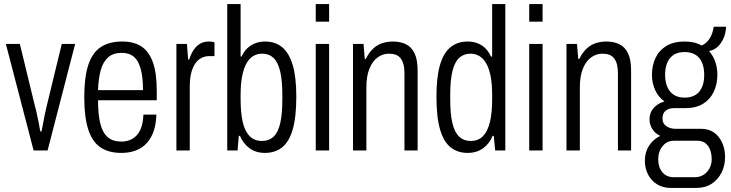

<svg xmlns="http://www.w3.org/2000/svg" viewBox="-20 -743 3607 948"><path d="M146 0 9 -526H78L153 -217Q157 -205 161.5 -183Q166 -161 171 -137Q176 -113 179 -94H185Q188 -107 192 -130Q196 -153 201 -176.5Q206 -200 210 -217L285 -526H351L215 0Z M579 12Q515 12 474.5 -16.5Q434 -45 415 -106Q396 -167 396 -263Q396 -362 416 -422.5Q436 -483 477.5 -510.5Q519 -538 584 -538Q640 -538 677.5 -514Q715 -490 734.5 -436.5Q754 -383 754 -295V-248H464Q464 -177 475.5 -132Q487 -87 512 -65.5Q537 -44 579 -44Q604 -44 623.5 -52.5Q643 -61 657 -77Q671 -93 679 -118.5Q687 -144 688 -177H752Q751 -133 739.5 -98Q728 -63 706.5 -38.5Q685 -14 653 -1Q621 12 579 12ZM464 -298H686Q686 -347 679.5 -381.5Q673 -416 660.5 -438.5Q648 -461 628 -471.5Q608 -482 581 -482Q539 -482 514 -460Q489 -438 477.5 -397Q466 -356 464 -298Z M851 0V-526H903L909 -449H914Q923 -477 936.5 -497Q950 -517 968.5 -527.5Q987 -538 1011 -538Q1020 -538 1027 -537Q1034 -536 1039 -534V-466H1013Q992 -466 974 -456.5Q956 -447 943.5 -428.5Q931 -410 924 -382.5Q917 -355 917 -317V0Z M1288 12Q1243 12 1211.5 -11.5Q1180 -35 1165 -72H1159L1153 0H1102V-723H1168V-464H1173Q1185 -490 1202.5 -506Q1220 -522 1242 -530Q1264 -538 1289 -538Q1339 -538 1373 -510Q1407 -482 1425 -422.5Q1443 -363 1443 -266Q1443 -164 1425 -103Q1407 -42 1372.5 -15Q1338 12 1288 12ZM1274 -47Q1308 -47 1330.5 -68Q1353 -89 1363.5 -134Q1374 -179 1374 -250V-275Q1374 -347 1363 -392Q1352 -437 1330 -457.5Q1308 -478 1274 -478Q1251 -478 1231.5 -467Q1212 -456 1198 -432Q1184 -408 1176 -369Q1168 -330 1168 -274V-252Q1168 -186 1178.5 -140.5Q1189 -95 1212.5 -71Q1236 -47 1274 -47Z M1539 -636V-723H1605V-636ZM1539 0V-526H1605V0Z M1723 0V-526H1775L1781 -452H1786Q1802 -484 1822.5 -503Q1843 -522 1868 -530Q1893 -538 1920 -538Q1957 -538 1984.5 -524.5Q2012 -511 2027 -479.5Q2042 -448 2042 -394V0H1977V-382Q1977 -406 1972.5 -424Q1968 -442 1958.5 -454.5Q1949 -467 1934.5 -472.5Q1920 -478 1900 -478Q1870 -478 1844.5 -459.5Q1819 -441 1804 -404Q1789 -367 1789 -312V0Z M2289 12Q2240 12 2205.5 -15Q2171 -42 2153 -103Q2135 -164 2135 -266Q2135 -363 2152.5 -422.5Q2170 -482 2204.5 -510Q2239 -538 2289 -538Q2315 -538 2336.5 -530Q2358 -522 2375 -506Q2392 -490 2404 -464H2410V-723H2475V0H2425L2418 -72H2412Q2398 -35 2366 -11.5Q2334 12 2289 12ZM2303 -47Q2342 -47 2365 -71Q2388 -95 2399 -140.5Q2410 -186 2410 -252V-274Q2410 -330 2402 -369Q2394 -408 2379.5 -432Q2365 -456 2345.5 -467Q2326 -478 2303 -478Q2270 -478 2247.5 -457.5Q2225 -437 2214 -392Q2203 -347 2203 -275V-250Q2203 -179 2214 -134Q2225 -89 2247.5 -68Q2270 -47 2303 -47Z M2593 -636V-723H2659V-636ZM2593 0V-526H2659V0Z M2777 0V-526H2829L2835 -452H2840Q2856 -484 2876.5 -503Q2897 -522 2922 -530Q2947 -538 2974 -538Q3011 -538 3038.5 -524.5Q3066 -511 3081 -479.5Q3096 -448 3096 -394V0H3031V-382Q3031 -406 3026.5 -424Q3022 -442 3012.5 -454.5Q3003 -467 2988.5 -472.5Q2974 -478 2954 -478Q2924 -478 2898.5 -459.5Q2873 -441 2858 -404Q2843 -367 2843 -312V0Z M3292 185Q3255 185 3226 168Q3197 151 3180.5 120Q3164 89 3164 51Q3164 8 3185 -24Q3206 -56 3240 -72Q3214 -84 3200.5 -106.5Q3187 -129 3187 -154Q3187 -187 3207.5 -210Q3228 -233 3261 -242Q3230 -264 3214.5 -299Q3199 -334 3199 -373Q3199 -419 3216.5 -456.5Q3234 -494 3270 -516Q3306 -538 3360 -538Q3386 -538 3407 -533Q3428 -528 3444 -518Q3469 -529 3484 -553Q3499 -577 3504 -611H3565Q3564 -582 3553.5 -556.5Q3543 -531 3525 -513.5Q3507 -496 3481 -491Q3502 -467 3512 -437Q3522 -407 3522 -374Q3522 -328 3504.5 -290.5Q3487 -253 3452 -231Q3417 -209 3363 -209H3307Q3283 -209 3267 -196.5Q3251 -184 3251 -158Q3251 -133 3270 -120Q3289 -107 3316 -107H3441Q3497 -107 3528.5 -66.5Q3560 -26 3560 33Q3560 75 3542.5 109.5Q3525 144 3493.5 164.5Q3462 185 3417 185ZM3307 132H3411Q3435 132 3454 120Q3473 108 3483.5 87.5Q3494 67 3494 43Q3494 2 3475.5 -23Q3457 -48 3424 -48H3307Q3273 -48 3251.5 -21.5Q3230 5 3230 43Q3230 83 3250.5 107.5Q3271 132 3307 132ZM3360 -261Q3408 -261 3432.5 -290.5Q3457 -320 3457 -373Q3457 -427 3432.5 -456.5Q3408 -486 3360 -486Q3313 -486 3288.5 -456.5Q3264 -427 3264 -373Q3264 -339 3275 -313.5Q3286 -288 3307.5 -274.5Q3329 -261 3360 -261Z"/></svg>

Font: Archivo Condensed Light
Style: Regular
Weight: 300
Width: 3
Designer: Hector Gatti
Foundry: Omnibus-Type
Version: Version 2.001